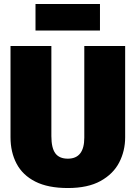

<svg xmlns="http://www.w3.org/2000/svg" viewBox="-20 -928 684 968"><path d="M322 20Q222 20 158 -12.5Q94 -45 63.5 -103Q33 -161 33 -236V-696H239V-242Q239 -182 259 -155Q279 -128 322 -128Q405 -128 405 -234V-696H611V-236Q611 -167 581 -109Q551 -51 487 -15.5Q423 20 322 20ZM484 -774H159V-908H484Z"/></svg>

Font: Trujillo Black
Style: Regular
Weight: 900
Designer: Fira Sans original fonts by bBox Type GmbH, Carrois Corporate GbR, & Edenspiekermann AG / Changes by Cristiano Sobral
Foundry: Fira Sans original fonts by bBox Type GmbH, Carrois Corporate GbR, & Edenspiekermann AG / Changes by Cristiano Sobral
Version: Version 4.301;July 28, 2020;FontCreator 13.0.0.2655 64-bit